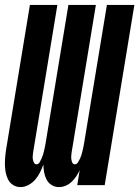

<svg xmlns="http://www.w3.org/2000/svg" viewBox="-20 -755 568 783"><path d="M64 8Q47 8 33.5 -0.5Q20 -9 13 -23Q6 -37 3 -53Q0 -69 0 -85.5Q0 -102 1.5 -118.5Q3 -135 6 -152L102 -735H214L115 -133Q114 -126 113.5 -119Q113 -112 114 -105Q115 -98 118.5 -91.5Q122 -85 129 -85Q137 -85 141.5 -93Q146 -101 149.5 -108.5Q153 -116 155.5 -124Q158 -132 159.5 -139.5Q161 -147 163 -155Q165 -163 166 -171L259 -735H371L272 -133Q271 -126 270.5 -119Q270 -112 271 -105Q272 -98 275 -91.5Q278 -85 286 -85Q293 -85 298 -93Q303 -101 306.5 -108.5Q310 -116 312.5 -124Q315 -132 316.5 -139.5Q318 -147 320 -155Q322 -163 323 -171L416 -735H528L407 0H295L305 -61Q299 -48 291 -36Q283 -24 272 -13.5Q261 -3 247.5 2.5Q234 8 220 8Q204 8 190.5 -0.5Q177 -9 170 -22.5Q163 -36 160 -52Q157 -68 157 -84Q151 -68 143.5 -52.5Q136 -37 124 -23Q112 -9 96 -0.5Q80 8 64 8Z"/></svg>

Font: Iosevka Term Curly Hv Obl
Style: Regular
Weight: 900
Italic angle: -9°
Designer: Belleve Invis
Foundry: Belleve Invis
Version: Version 32.3.0